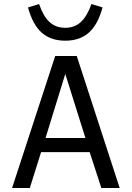

<svg xmlns="http://www.w3.org/2000/svg" viewBox="-20 -933 654 953"><path d="M184 -178 128 0H40L254 -655H361L574 0H483L425 -178ZM304 -566 206 -248H404ZM304 -795Q350 -795 381 -823.5Q412 -852 434 -913L489 -896Q466 -811 421 -771Q376 -731 304 -731Q232 -731 187 -771Q142 -811 119 -896L174 -913Q195 -852 226 -823.5Q257 -795 304 -795Z"/></svg>

Font: Intel One Mono
Style: Regular
Weight: 400
Monospace: yes
Designer: Fred Shallcrass
Foundry: Frere-Jones Type LLC
Version: Version 1.400;hotconv 1.1.0;makeotfexe 2.6.0;FJTRelease1.4